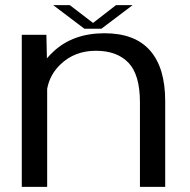

<svg xmlns="http://www.w3.org/2000/svg" viewBox="-20 -725 736 745"><path d="M64.5 0V-590H160L162 -498.5Q173.5 -512 187.5 -525Q263.5 -596 385.5 -596Q503.5 -596 562.2 -529Q621 -462 621 -333V0H523V-328Q523 -435 478.5 -481.5Q434 -528 352 -528Q269.5 -528 214.5 -475Q173.5 -436 163 -380.5V0ZM307.5 -613.5 186.5 -705H251L341 -636L430 -705H494.5L373.5 -613.5Z"/></svg>

Font: Anybody ExtraExpanded
Style: Regular
Weight: 400
Width: 8
Designer: Tyler Finck
Foundry: Etcetera Type Company
Version: Version 1.010; ttfautohint (v1.8.3) -l 8 -r 50 -G 200 -x 14 